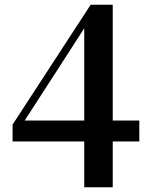

<svg xmlns="http://www.w3.org/2000/svg" viewBox="-20 -773 633 809"><path d="M335 16V-206V-224V-673H319L355 -685L219 -474L69 -242L79 -282V-265H567V-177H33V-248L362 -753H455V16Z"/></svg>

Font: Noto Serif TC
Style: Bold
Weight: 700
Designer: Ryoko NISHIZUKA 西塚涼子 (kana & ideographs); Frank Grießhammer (Latin, Greek & Cyrillic); Wenlong ZHANG 张文龙 (bopomofo); San
Foundry: Adobe
Version: Version 2.002-H1;hotconv 1.1.0;makeotfexe 2.6.0